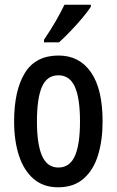

<svg xmlns="http://www.w3.org/2000/svg" viewBox="-20 -786 496 816"><path d="M416 -270Q416 -189 396.5 -126Q377 -63 335 -26.5Q293 10 227 10Q164 10 122.5 -26Q81 -62 60.5 -125Q40 -188 40 -270Q40 -401 85.5 -475.5Q131 -550 229 -550Q317 -550 366.5 -479Q416 -408 416 -270ZM137 -270Q137 -172 159 -123Q181 -74 228 -74Q276 -74 298 -122.5Q320 -171 320 -270Q320 -369 298 -417.5Q276 -466 228 -466Q180 -466 158.5 -417.5Q137 -369 137 -270ZM366 -757Q353 -737 329 -708.5Q305 -680 278.5 -652.5Q252 -625 231 -606H167V-617Q221 -697 254 -766H366Z"/></svg>

Font: Noto Sans Tamil ExtraCondensed Medium
Style: Regular
Weight: 500
Width: 2
Designer: Jelle Bosma - Monotype Design Team
Foundry: Monotype Imaging Inc.
Version: Version 2.004; ttfautohint (v1.8.4.7-5d5b)